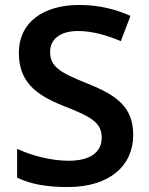

<svg xmlns="http://www.w3.org/2000/svg" viewBox="-20 -744 599 774"><path d="M517 -200C517 -312 451 -360 333 -407C220 -452 182 -476 182 -535C182 -584 220 -619 295 -619C353 -619 413 -601 467 -578L506 -680C450 -705 382 -724 299 -724C155 -724 56 -654 56 -532C56 -417 120 -363 236 -317C353 -272 390 -247 390 -189C390 -132 346 -96 257 -96C185 -96 107 -117 49 -144V-28C102 -2 167 10 253 10C423 10 517 -77 517 -200Z"/></svg>

Font: Noto Sans Syriac SemiBold
Style: Regular
Weight: 600
Designer: Patrick Giasson and the Monotype Design Team
Foundry: Monotype Imaging Inc.
Version: Version 3.000